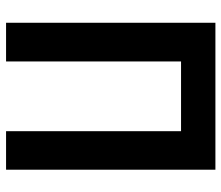

<svg xmlns="http://www.w3.org/2000/svg" viewBox="-70 -682 751 652"><g transform="rotate(-90 306.0 -355.5)"><path d="M56.2 0H555.2V-710.9H423.8V-116.7H187V-710.9H56.2Z"/></g></svg>

Font: Tuffy
Style: Bold
Weight: 700
Designer: Thatcher Ulrich, Karoly Barta, Michael Everson
Version: Version 001.270